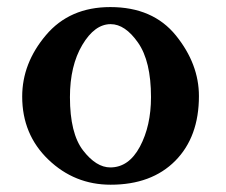

<svg xmlns="http://www.w3.org/2000/svg" viewBox="-20 -502 626 532"><path d="M286.6 9.8Q186.5 9.8 114 -59.8Q41.5 -129.4 41.5 -234.4Q41.5 -326.7 107.2 -404.5Q172.9 -482.4 285.6 -482.4Q403.8 -482.4 467.5 -403.6Q531.2 -324.7 531.2 -235.8Q531.2 -122.6 465.6 -56.4Q399.9 9.8 286.6 9.8ZM285.6 -38.1Q336.9 -38.1 367.7 -95.7Q398.4 -153.3 398.4 -232.9Q398.4 -332.5 362.5 -383.8Q326.7 -435.1 286.6 -435.1Q242.2 -435.1 208 -377.4Q173.8 -319.8 173.8 -232.9Q173.8 -132.3 210.2 -85.2Q246.6 -38.1 285.6 -38.1Z"/></svg>

Font: Kelvinch
Style: Bold
Weight: 700
Designer: Paul James Miller
Foundry: High-Logic / Made with FontCreator
Version: Version 3.501;March 28, 2021;FontCreator 13.0.0.2683 64-bit